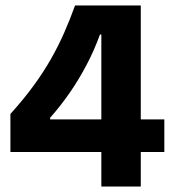

<svg xmlns="http://www.w3.org/2000/svg" viewBox="-20 -681 644 701"><path d="M18 -126V-265Q66 -318 102.5 -368Q139 -418 166.5 -466.5Q194 -515 215 -563Q236 -611 254 -661H494V0H350V-555H345Q324 -497 295.5 -443Q267 -389 234 -341.5Q201 -294 163 -251V-245H580V-126Z"/></svg>

Font: Bricolage Grotesque 72pt
Style: Bold
Weight: 700
Designer: Mathieu Triay
Foundry: Atelier Triay
Version: Version 1.001;gftools[0.9.33.dev8+g029e19f]